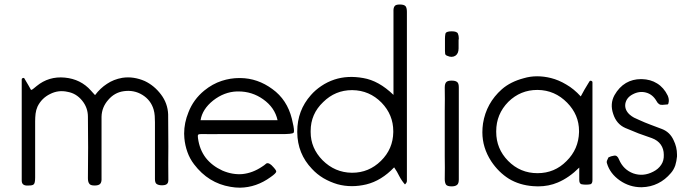

<svg xmlns="http://www.w3.org/2000/svg" viewBox="-20 -1159 3114 867"><path d="M740.2 -349.6Q740.2 -348.6 740.2 -346.7Q740.2 -332 732.4 -327.1Q725.6 -322.3 710.9 -322.3Q696.3 -322.3 687.5 -328.1Q679.7 -333 679.7 -350.6Q679.7 -415 679.7 -479.5Q679.7 -543 679.7 -607.4Q679.7 -622.1 678.7 -635.7Q677.7 -650.4 673.8 -664.1Q661.1 -707 623 -730.5Q585 -753.9 538.1 -747.1Q497.1 -741.2 468.8 -708Q439.5 -674.8 438.5 -631.8Q438.5 -562.5 438.5 -493.2Q438.5 -423.8 438.5 -354.5Q439.5 -336.9 432.6 -329.1Q425.8 -321.3 407.2 -321.3Q387.7 -321.3 382.8 -330.1Q377 -337.9 377 -354.5Q377.9 -423.8 377.9 -493.2Q377.9 -562.5 377 -631.8Q377 -672.9 350.6 -705.1Q324.2 -737.3 286.1 -744.1Q244.1 -753.9 206.1 -734.4Q168 -715.8 149.4 -677.7Q142.6 -662.1 140.6 -645.5Q138.7 -628.9 138.7 -611.3Q138.7 -548.8 138.7 -485.4Q138.7 -421.9 138.7 -357.4Q138.7 -331.1 131.8 -326.2Q127 -321.3 109.4 -321.3Q104.5 -321.3 98.6 -321.3Q87.9 -322.3 83 -328.1Q78.1 -333 78.1 -344.7Q78.1 -452.1 78.1 -558.6Q78.1 -665 78.1 -771.5Q78.1 -777.3 78.1 -781.2Q78.1 -786.1 78.1 -791Q78.1 -794.9 78.1 -799.8Q78.1 -805.7 84 -806.6Q88.9 -808.6 90.8 -803.7Q92.8 -799.8 94.7 -796.9Q100.6 -786.1 107.4 -775.4Q114.3 -763.7 120.1 -752.9Q124 -752.9 129.9 -757.8Q135.7 -762.7 145.5 -770.5Q200.2 -815.4 272.5 -808.6Q344.7 -801.8 390.6 -750Q394.5 -745.1 399.4 -740.2Q403.3 -735.4 409.2 -729.5Q432.6 -760.7 462.9 -780.3Q493.2 -800.8 532.2 -807.6Q544.9 -809.6 558.6 -809.6Q571.3 -809.6 584 -807.6Q609.4 -803.7 633.8 -793Q676.8 -772.5 707 -732.4Q737.3 -692.4 739.3 -642.6Q740.2 -570.3 740.2 -497.1Q739.3 -422.9 740.2 -349.6Z M1244.1 -553.7Q1204.1 -553.7 1164.1 -553.7Q1123 -553.7 1083 -553.7Q1034.2 -553.7 986.3 -553.7Q937.5 -552.7 889.6 -553.7Q877.9 -553.7 875 -550.8Q872.1 -546.9 874 -535.2Q880.9 -483.4 909.2 -446.3Q937.5 -410.2 984.4 -388.7Q1030.3 -369.1 1075.2 -373Q1121.1 -377.9 1163.1 -406.2Q1172.9 -412.1 1181.6 -419.9Q1190.4 -426.8 1206.1 -413.1Q1227.5 -391.6 1227.5 -384.8Q1227.5 -377 1202.1 -359.4Q1137.7 -312.5 1063.5 -311.5Q1042 -311.5 1020.5 -315.4Q920.9 -332 856.4 -417Q836.9 -442.4 826.2 -472.7Q815.4 -502.9 812.5 -535.2Q811.5 -544.9 811.5 -555.7Q811.5 -604.5 831.1 -652.3Q853.5 -710 902.3 -750Q939.5 -780.3 981.4 -793.9Q1020.5 -806.6 1060.5 -806.6Q1063.5 -806.6 1065.4 -806.6Q1143.6 -805.7 1210 -756.8Q1276.4 -709 1297.9 -623Q1307.6 -584 1307.6 -568.4Q1307.6 -562.5 1305.7 -559.6Q1299.8 -552.7 1244.1 -553.7ZM1233.4 -616.2Q1220.7 -673.8 1168 -710.9Q1118.2 -746.1 1056.6 -746.1Q1053.7 -746.1 1049.8 -746.1Q992.2 -744.1 942.4 -705.1Q893.6 -666 885.7 -616.2Q972.7 -616.2 1059.6 -616.2Q1146.5 -616.2 1233.4 -616.2Z M1817.4 -1105.5Q1817.4 -918 1817.4 -730.5Q1817.4 -543.9 1817.4 -356.4Q1817.4 -348.6 1817.4 -340.8Q1816.4 -333 1808.6 -326.2Q1793.9 -342.8 1783.2 -363.3Q1773.4 -383.8 1759.8 -403.3Q1702.1 -342.8 1633.8 -326.2Q1600.6 -318.4 1569.3 -318.4Q1535.2 -318.4 1503.9 -327.1Q1470.7 -336.9 1440.4 -354.5Q1411.1 -372.1 1388.7 -396.5Q1323.2 -464.8 1322.3 -561.5Q1322.3 -563.5 1322.3 -565.4Q1322.3 -660.2 1383.8 -729.5Q1403.3 -752 1430.7 -770.5Q1458 -789.1 1490.2 -799.8Q1549.8 -819.3 1620.1 -806.6Q1690.4 -794.9 1756.8 -730.5Q1756.8 -739.3 1756.8 -746.1Q1756.8 -752.9 1756.8 -759.8Q1756.8 -846.7 1756.8 -932.6Q1756.8 -1019.5 1756.8 -1106.4Q1755.9 -1123 1761.7 -1130.9Q1766.6 -1138.7 1785.2 -1138.7Q1804.7 -1138.7 1811.5 -1130.9Q1817.4 -1123 1817.4 -1105.5ZM1755.9 -562.5Q1755.9 -564.5 1755.9 -566.4Q1755.9 -640.6 1703.1 -695.3Q1648.4 -751 1571.3 -752Q1570.3 -752 1569.3 -752Q1494.1 -752 1439.5 -698.2Q1382.8 -644.5 1382.8 -567.4Q1382.8 -565.4 1382.8 -562.5Q1382.8 -490.2 1436.5 -435.5Q1492.2 -379.9 1568.4 -378.9Q1569.3 -378.9 1570.3 -378.9Q1645.5 -378.9 1700.2 -432.6Q1754.9 -486.3 1755.9 -562.5Z M1988.3 -556.6Q1988.3 -608.4 1988.3 -660.2Q1989.3 -711.9 1988.3 -763.7Q1988.3 -782.2 1996.1 -789.1Q2002.9 -794.9 2017.6 -794.9Q2019.5 -794.9 2021.5 -794.9Q2037.1 -794.9 2044.9 -788.1Q2051.8 -782.2 2051.8 -764.6Q2051.8 -661.1 2051.8 -557.6Q2051.8 -453.1 2051.8 -348.6Q2051.8 -330.1 2043.9 -324.2Q2036.1 -317.4 2019.5 -317.4Q2000 -317.4 1994.1 -325.2Q1988.3 -334 1988.3 -350.6Q1989.3 -401.4 1988.3 -453.1Q1988.3 -504.9 1988.3 -556.6ZM2050.8 -960.9Q2050.8 -955.1 2050.8 -951.2Q2050.8 -946.3 2050.8 -940.4Q2050.8 -917 2036.1 -907.2Q2028.3 -902.3 2018.6 -902.3Q2009.8 -902.3 1999 -907.2Q1991.2 -910.2 1990.2 -916Q1989.3 -921.9 1989.3 -928.7Q1989.3 -940.4 1989.3 -953.1Q1989.3 -965.8 1989.3 -977.5Q1989.3 -981.4 1989.3 -984.4Q1989.3 -996.1 1991.2 -1005.9Q1993.2 -1017.6 2019.5 -1017.6Q2043.9 -1017.6 2047.9 -1006.8Q2051.8 -998 2051.8 -985.4Q2051.8 -982.4 2050.8 -977.5Q2050.8 -973.6 2050.8 -969.7Q2050.8 -964.8 2050.8 -960.9Z M2655.3 -345.7Q2655.3 -330.1 2646.5 -327.1Q2637.7 -325.2 2626 -325.2Q2615.2 -325.2 2605.5 -327.1Q2595.7 -330.1 2595.7 -346.7Q2595.7 -359.4 2595.7 -372.1Q2595.7 -384.8 2595.7 -402.3Q2549.8 -356.4 2499 -335Q2458 -317.4 2409.2 -317.4Q2398.4 -317.4 2386.7 -318.4Q2325.2 -323.2 2278.3 -351.6Q2231.4 -380.9 2198.2 -430.7Q2158.2 -492.2 2158.2 -561.5Q2158.2 -581.1 2161.1 -601.6Q2175.8 -693.4 2246.1 -755.9Q2285.2 -790 2344.7 -805.7Q2374 -814.5 2405.3 -814.5Q2436.5 -814.5 2467.8 -806.6Q2502.9 -797.9 2537.1 -777.3Q2571.3 -757.8 2602.5 -723.6Q2610.4 -739.3 2619.1 -753.9Q2627 -767.6 2636.7 -783.2Q2638.7 -787.1 2641.6 -791Q2643.6 -795.9 2650.4 -793.9Q2655.3 -792 2655.3 -787.1Q2655.3 -782.2 2655.3 -779.3Q2655.3 -670.9 2655.3 -562.5Q2655.3 -454.1 2655.3 -345.7ZM2594.7 -562.5Q2594.7 -565.4 2594.7 -567.4Q2594.7 -640.6 2541 -695.3Q2485.4 -752 2408.2 -752.9Q2407.2 -752.9 2406.2 -752.9Q2330.1 -752.9 2275.4 -699.2Q2220.7 -643.6 2220.7 -566.4Q2220.7 -564.5 2220.7 -563.5Q2220.7 -487.3 2274.4 -432.6Q2329.1 -377 2407.2 -377Q2484.4 -377 2538.1 -431.6Q2592.8 -485.4 2594.7 -562.5Z M2877.9 -313.5Q2877 -313.5 2876 -313.5Q2823.2 -313.5 2779.3 -343.8Q2734.4 -375 2720.7 -421.9Q2719.7 -424.8 2719.7 -426.8Q2719.7 -432.6 2722.7 -437.5Q2726.6 -446.3 2727.5 -448.2Q2738.3 -454.1 2752.9 -456.1Q2767.6 -459 2775.4 -438.5Q2794.9 -392.6 2839.8 -376Q2884.8 -360.4 2929.7 -383.8Q2953.1 -395.5 2965.8 -415Q2978.5 -433.6 2977.5 -460Q2977.5 -486.3 2963.9 -505.9Q2950.2 -525.4 2923.8 -535.2Q2893.6 -545.9 2863.3 -556.6Q2833 -568.4 2803.7 -581.1Q2763.7 -598.6 2749 -644.5Q2733.4 -690.4 2754.9 -729.5Q2775.4 -765.6 2806.6 -784.2Q2836.9 -801.8 2875 -801.8Q2876 -801.8 2877.9 -801.8Q2918 -800.8 2947.3 -782.2Q2977.5 -763.7 2995.1 -727.5Q3001 -713.9 3000 -701.2Q2999 -689.5 2995.1 -687.5Q2988.3 -686.5 2971.7 -685.5Q2954.1 -683.6 2944.3 -703.1Q2926.8 -733.4 2896.5 -741.2Q2866.2 -749 2835.9 -732.4Q2808.6 -717.8 2803.7 -690.4Q2799.8 -663.1 2823.2 -641.6Q2832 -633.8 2842.8 -627.9Q2854.5 -622.1 2866.2 -617.2Q2891.6 -605.5 2918 -595.7Q2943.4 -585.9 2969.7 -576.2Q3004.9 -562.5 3021.5 -526.4Q3037.1 -495.1 3037.1 -460.9Q3037.1 -457 3037.1 -452.1Q3035.2 -431.6 3029.3 -412.1Q3022.5 -392.6 3009.8 -377.9Q2983.4 -346.7 2951.2 -331.1Q2918 -314.5 2877.9 -313.5Z"/></svg>

Font: Das Gitter
Style: Book
Weight: 400
Version: Version 006.000